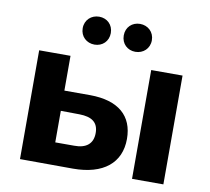

<svg xmlns="http://www.w3.org/2000/svg" viewBox="-82 -842 1023 935"><g transform="rotate(10 429.5 -374.5)"><path d="M335 -612C374 -612 404 -640 404 -681C404 -722 374 -750 335 -750C296 -750 265 -722 265 -681C265 -640 296 -612 335 -612ZM537 -612C576 -612 607 -640 607 -681C607 -722 576 -750 537 -750C498 -750 468 -722 468 -681C468 -640 498 -612 537 -612ZM358 -366H230V-538H75V0L337 1C487 1 571 -68 571 -187C571 -300 499 -365 358 -366ZM629 0H784V-538H629ZM323 -110H230V-266L323 -265C383 -264 416 -242 416 -189C416 -136 383 -109 323 -110Z"/></g></svg>

Font: AWKNG-Font
Style: Bold
Weight: 700
Designer: Awakening Church
Foundry: Awakening Church
Version: Version 1.700;PS 001.700;hotconv 1.0.88;makeotf.lib2.5.64775